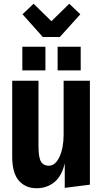

<svg xmlns="http://www.w3.org/2000/svg" viewBox="-20 -994 549 1023"><path d="M175 9Q116 9 80.5 -31.5Q45 -72 45 -160V-564H185V-216Q185 -156 198 -133.5Q211 -111 240 -111Q275 -111 297 -158.5Q319 -206 319 -277V-564H459V-10L325 7V-124Q309 -55 269 -23Q229 9 175 9ZM208 -797 100 -918 159 -974 254 -881 349 -974 408 -918 299 -797ZM287 -619V-745H410V-619ZM99 -619V-745H222V-619Z"/></svg>

Font: Freeman
Style: Regular
Weight: 400
Designer: Vernon Adams, Aoife Mooney, Rodrigo Fuenzalida
Foundry: Rodrigo Fuenzalida
Version: Version 1.000; ttfautohint (v1.8.4.7-5d5b)